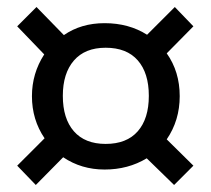

<svg xmlns="http://www.w3.org/2000/svg" viewBox="-20 -615 600 547"><path d="M455 -218 531 -143 476 -88 398 -164Q345 -132 278 -132Q212 -132 160 -167L82 -88L29 -143L107 -221Q71 -274 71 -341Q71 -406 106 -460L29 -540L84 -595L162 -515Q211 -549 278 -549Q347 -549 399 -516L478 -595L531 -540L455 -463Q492 -411 492 -341Q492 -272 455 -218ZM404 -342Q404 -407 372.5 -443Q341 -479 281 -479Q222 -479 190.5 -442.5Q159 -406 159 -342Q159 -277 190.5 -241Q222 -205 281 -205Q341 -205 372.5 -241Q404 -277 404 -342Z"/></svg>

Font: FiraGOUPP
Style: Medium
Weight: 400
Designer: bBox Type
Foundry: bBox Type GmbH
Version: Version 1.001